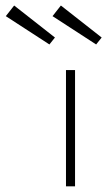

<svg xmlns="http://www.w3.org/2000/svg" viewBox="-174 -658 378 678"><path d="M59 0V-410.5H91V0ZM165.5 -501 11.5 -601 41 -638.5 185 -525.5ZM0.5 -501 -153.5 -601 -124 -638.5 20 -525.5Z"/></svg>

Font: League Spartan Thin
Style: Regular
Weight: 100
Foundry: The League of Moveable Type
Version: Version 2.002